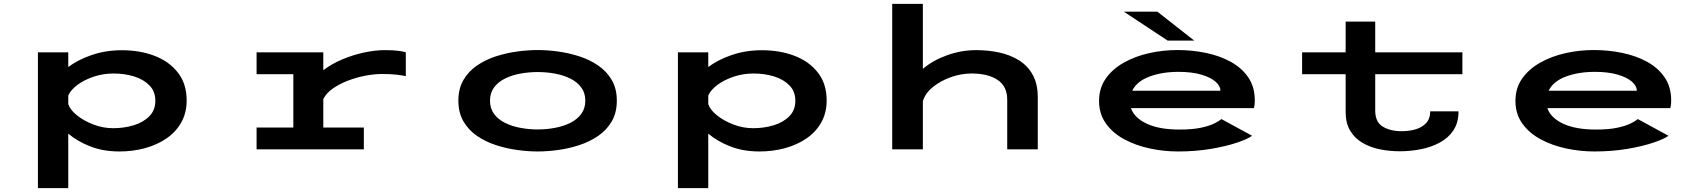

<svg xmlns="http://www.w3.org/2000/svg" viewBox="-20 -770 8787 990"><path d="M175.5 200V-500H332V-424.5Q381 -461.5 452.5 -486.2Q524 -511 608.5 -511Q702 -511 777.8 -481.8Q853.5 -452.5 898 -394.8Q942.5 -337 942.5 -252Q942.5 -188.5 915 -139.2Q887.5 -90 839.2 -56.8Q791 -23.5 728.2 -6.2Q665.5 11 595.5 11Q511.5 11 444.5 -15.5Q377.5 -42 332 -81V200ZM566 -391Q512.5 -391 463.5 -374.8Q414.5 -358.5 379.5 -332.5Q344.5 -306.5 332 -277.5V-233Q340.5 -205 375.8 -176.2Q411 -147.5 461 -128.2Q511 -109 563.5 -109Q620 -109 669.8 -124.2Q719.5 -139.5 750.2 -170.8Q781 -202 781 -250.5Q781 -298.5 750.5 -329.8Q720 -361 671 -376Q622 -391 566 -391Z M1303 0V-112.5H1492.5V-387.5H1303V-500H1647V-408Q1688.5 -440 1743.5 -463.2Q1798.5 -486.5 1856.2 -499Q1914 -511.5 1964 -511.5Q2007 -511.5 2034.2 -508Q2061.5 -504.5 2072.5 -500V-377Q2060.5 -380.5 2028.8 -384.5Q1997 -388.5 1949.5 -388.5Q1910.5 -388.5 1864.2 -379.8Q1818 -371 1773.8 -354Q1729.5 -337 1695.5 -313Q1661.5 -289 1647 -259V-112.5H1856V0Z M2752.5 11Q2703.5 11 2647.8 3.5Q2592 -4 2538 -21.5Q2484 -39 2440 -69Q2396 -99 2369.8 -144Q2343.5 -189 2343.5 -251Q2343.5 -313 2369.8 -357.8Q2396 -402.5 2440 -432.5Q2484 -462.5 2537.8 -479.8Q2591.5 -497 2647.2 -504.5Q2703 -512 2752.5 -512Q2801.5 -512 2857 -504.5Q2912.5 -497 2966.2 -479.8Q3020 -462.5 3064 -432.5Q3108 -402.5 3134.2 -357.8Q3160.5 -313 3160.5 -251Q3160.5 -189 3134.2 -144Q3108 -99 3064 -69Q3020 -39 2966.2 -21.5Q2912.5 -4 2857 3.5Q2801.5 11 2752.5 11ZM2752.5 -102.5Q2798 -102.5 2841.8 -110.8Q2885.5 -119 2920.8 -136.5Q2956 -154 2977 -182.5Q2998 -211 2998 -251Q2998 -291 2977 -319.2Q2956 -347.5 2920.5 -365Q2885 -382.5 2841.5 -390.5Q2798 -398.5 2752.5 -398.5Q2707 -398.5 2663.2 -390.5Q2619.5 -382.5 2584 -365Q2548.5 -347.5 2527.5 -319.2Q2506.5 -291 2506.5 -251Q2506.5 -211 2527.5 -182.5Q2548.5 -154 2584 -136.5Q2619.5 -119 2663.2 -110.8Q2707 -102.5 2752.5 -102.5Z M3475.5 200V-500H3632V-424.5Q3681 -461.5 3752.5 -486.2Q3824 -511 3908.5 -511Q4002 -511 4077.8 -481.8Q4153.5 -452.5 4198 -394.8Q4242.5 -337 4242.5 -252Q4242.5 -188.5 4215 -139.2Q4187.5 -90 4139.2 -56.8Q4091 -23.5 4028.2 -6.2Q3965.5 11 3895.5 11Q3811.5 11 3744.5 -15.5Q3677.5 -42 3632 -81V200ZM3866 -391Q3812.5 -391 3763.5 -374.8Q3714.5 -358.5 3679.5 -332.5Q3644.5 -306.5 3632 -277.5V-233Q3640.5 -205 3675.8 -176.2Q3711 -147.5 3761 -128.2Q3811 -109 3863.5 -109Q3920 -109 3969.8 -124.2Q4019.5 -139.5 4050.2 -170.8Q4081 -202 4081 -250.5Q4081 -298.5 4050.5 -329.8Q4020 -361 3971 -376Q3922 -391 3866 -391Z M4580.5 0V-750H4738.5V-415Q4790.5 -459 4863.5 -485.2Q4936.5 -511.5 5013.5 -511.5Q5076.5 -511.5 5133.5 -499Q5190.5 -486.5 5235 -458.5Q5279.5 -430.5 5305.2 -383.8Q5331 -337 5331 -268.5V0H5173.5V-256Q5173.5 -324.5 5124.2 -357.8Q5075 -391 4989 -391Q4936.5 -391 4883.2 -372.2Q4830 -353.5 4790.2 -321.2Q4750.5 -289 4738.5 -248V0Z M6054 11Q5980.5 11 5908.2 -4.5Q5836 -20 5777 -51.8Q5718 -83.5 5682.5 -133Q5647 -182.5 5647 -250Q5647 -316 5681.8 -365.2Q5716.5 -414.5 5775 -447.2Q5833.5 -480 5905.2 -496Q5977 -512 6051 -512Q6126.5 -512 6198 -497.2Q6269.5 -482.5 6326.2 -451.2Q6383 -420 6416.5 -370.8Q6450 -321.5 6450 -252.5Q6450 -237.5 6448.5 -227.8Q6447 -218 6445.5 -212.5H5811.5Q5828.5 -162.5 5893 -132.2Q5957.5 -102 6061.5 -102Q6127.5 -102 6170.5 -111Q6213.5 -120 6239.2 -132.5Q6265 -145 6278 -156L6436 -70Q6414.5 -53.5 6358.2 -34.5Q6302 -15.5 6223 -2.2Q6144 11 6054 11ZM6056.5 -399.5Q5972 -399.5 5907 -375.2Q5842 -351 5818 -302H6272.5V-304Q6272.5 -327 6247.5 -349Q6222.5 -371 6174.2 -385.2Q6126 -399.5 6056.5 -399.5ZM6001 -560.5 5774.5 -710H5947.5L6138 -560.5Z M6918.5 -192V-387.5H6694V-500H6918.5V-658.5H7071V-500H7520.5V-387.5H7071V-199.5Q7071 -141 7109.8 -117.2Q7148.5 -93.5 7208 -93.5Q7247 -93.5 7280.2 -103.5Q7313.5 -113.5 7334 -136Q7354.5 -158.5 7354.5 -196H7500.5Q7500.5 -137.5 7474.2 -98Q7448 -58.5 7403.8 -34.8Q7359.5 -11 7306 -0.5Q7252.5 10 7198 10Q7144 10 7094 -0.2Q7044 -10.5 7004.5 -34Q6965 -57.5 6941.8 -96.2Q6918.5 -135 6918.5 -192Z M8201 11Q8127.5 11 8055.2 -4.5Q7983 -20 7924 -51.8Q7865 -83.5 7829.5 -133Q7794 -182.5 7794 -250Q7794 -316 7828.8 -365.2Q7863.5 -414.5 7922 -447.2Q7980.5 -480 8052.2 -496Q8124 -512 8198 -512Q8273.5 -512 8345 -497.2Q8416.5 -482.5 8473.2 -451.2Q8530 -420 8563.5 -370.8Q8597 -321.5 8597 -252.5Q8597 -237.5 8595.5 -227.8Q8594 -218 8592.5 -212.5H7958.5Q7975.5 -162.5 8040 -132.2Q8104.5 -102 8208.5 -102Q8274.5 -102 8317.5 -111Q8360.5 -120 8386.2 -132.5Q8412 -145 8425 -156L8583 -70Q8561.5 -53.5 8505.2 -34.5Q8449 -15.5 8370 -2.2Q8291 11 8201 11ZM8203.5 -399.5Q8119 -399.5 8054 -375.2Q7989 -351 7965 -302H8419.5V-304Q8419.5 -327 8394.5 -349Q8369.5 -371 8321.2 -385.2Q8273 -399.5 8203.5 -399.5Z"/></svg>

Font: Trispace Expanded SemiBold
Style: Regular
Weight: 600
Width: 7
Designer: Tyler Finck
Foundry: Etcetera Type Company
Version: Version 1.210; ttfautohint (v1.8.3)